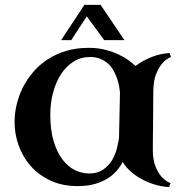

<svg xmlns="http://www.w3.org/2000/svg" viewBox="-20 -740 744 779"><path d="M339.8 -545.9Q376.5 -545.9 407 -538.1Q437.5 -530.3 461.2 -519Q484.9 -507.8 502.2 -495.1Q519.5 -482.4 529.8 -472.2Q544.9 -483.9 562.5 -493.4Q580.1 -502.9 598.1 -509.8Q616.2 -516.6 634 -520.3Q651.9 -523.9 668 -524.9L673.8 -508.8Q654.3 -501 638.7 -483.4Q625.5 -468.3 614.3 -441.9Q603 -415.5 602.1 -373Q601.6 -348.1 601.6 -321.3Q601.6 -294.4 601.3 -268.3Q601.1 -242.2 600.8 -218.5Q600.6 -194.8 600.3 -176.3Q600.1 -157.7 600.1 -146.2Q600.1 -134.8 600.1 -132.8Q600.1 -90.3 611.1 -64Q622.1 -37.6 635.7 -22.5Q651.9 -4.9 671.9 2.9L666 19Q642.1 18.1 614.7 10.7Q587.4 3.4 561.5 -9.8Q535.6 -22.9 513.7 -41.3Q491.7 -59.6 478 -83Q468.3 -64.5 453.1 -46.9Q438 -29.3 416 -15.6Q394 -2 364.3 6.6Q334.5 15.1 295.9 15.1Q232.4 15.1 184.3 -7.6Q136.2 -30.3 104 -67.1Q71.8 -104 55.4 -150.4Q39.1 -196.8 39.1 -244.1Q39.1 -279.8 47.6 -315.9Q56.2 -352.1 73 -385.5Q89.8 -418.9 115 -448.2Q140.1 -477.5 173.6 -499.3Q207 -521 248.5 -533.4Q290 -545.9 339.8 -545.9ZM341.8 -36.1Q376 -36.1 398.4 -51.8Q420.9 -67.4 434.3 -89.8Q447.8 -112.3 454.1 -137.2Q460.4 -162.1 462.9 -181.2L466.8 -366.2Q465.8 -376.5 463.1 -391.1Q460.4 -405.8 455.1 -421.4Q449.7 -437 441.2 -452.9Q432.6 -468.8 419.4 -481Q406.2 -493.2 387.9 -501Q369.6 -508.8 345.2 -508.8Q308.6 -508.8 278.8 -490.2Q249 -471.7 228 -439.7Q207 -407.7 195.6 -365.2Q184.1 -322.8 184.1 -274.9Q184.1 -212.4 197.5 -167.5Q210.9 -122.6 233.2 -93.3Q255.4 -64 283.7 -50Q312 -36.1 341.8 -36.1ZM484.9 -577.1H402.8L332 -673.8L269 -577.1H228L322.3 -720.2H388.2Z"/></svg>

Font: Uncial Antiqua
Style: Regular
Weight: 400
Version: Version 1.000